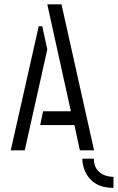

<svg xmlns="http://www.w3.org/2000/svg" viewBox="-20 -703 551 898"><path d="M510.7 175.8Q415 175.8 378.9 100.6Q365.2 71.3 365.2 39.1H418.9Q418.9 96.7 470.7 117.2Q490.2 124 510.7 124ZM30.3 0 161.1 -580.1H177.7L201.2 -471.7L95.7 0ZM168 -118.2 181.6 -182.6H311.5L201.2 -682.6H267.6L419.9 0H353.5L328.1 -118.2Z"/></svg>

Font: Post No Bills Colombo
Style: Medium
Weight: 600
Designer: Kosala Senevirathne, Siva Puranthara, Lasantha Premarathna, Tharique Azeez
Foundry: Mooniak
Version: Version 1.220 ; ttfautohint (v1.5)